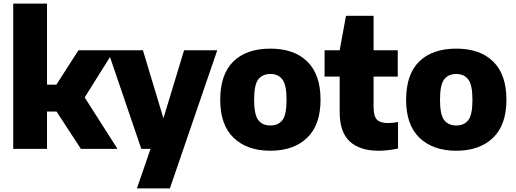

<svg xmlns="http://www.w3.org/2000/svg" viewBox="-20 -828 2868 1068"><path d="M53.5 0V-808H241.5V-357H293.5L416.5 -548.5H615.5L451 -286L633.5 0H430L294.5 -207.5H241.5V0Z M766 0 579 -548.5H775L889 -170L1004 -548.5H1188.5L925 220H741.5L817.5 0Z M1484 10.5Q1355 10.5 1280 -61Q1205 -132.5 1205 -272.5Q1205 -414.5 1278 -486Q1351 -557.5 1484 -557.5Q1616.5 -557.5 1689.8 -485.2Q1763 -413 1763 -273.5Q1763 -132.5 1688 -61Q1613 10.5 1484 10.5ZM1484 -130Q1528 -130 1551 -160Q1574 -190 1574 -272.5Q1574 -356.5 1550.5 -386.5Q1527 -416.5 1484 -416.5Q1440.5 -416.5 1417 -386.8Q1393.5 -357 1393.5 -273.5Q1393.5 -190 1416.8 -160Q1440 -130 1484 -130Z M2086.5 10.5Q1981.5 10.5 1925.5 -41.2Q1869.5 -93 1869.5 -204.5V-402H1785.5V-548.5H1869.5L1904.5 -740H2058V-548.5H2192.5V-402H2058V-234Q2058 -182 2076.5 -162.8Q2095 -143.5 2139.5 -143.5Q2151.5 -143.5 2164.5 -145Q2177.5 -146.5 2194 -149V-2Q2172 3 2142.8 6.8Q2113.5 10.5 2086.5 10.5Z M2518 10.5Q2389 10.5 2314 -61Q2239 -132.5 2239 -272.5Q2239 -414.5 2312 -486Q2385 -557.5 2518 -557.5Q2650.5 -557.5 2723.8 -485.2Q2797 -413 2797 -273.5Q2797 -132.5 2722 -61Q2647 10.5 2518 10.5ZM2518 -130Q2562 -130 2585 -160Q2608 -190 2608 -272.5Q2608 -356.5 2584.5 -386.5Q2561 -416.5 2518 -416.5Q2474.5 -416.5 2451 -386.8Q2427.5 -357 2427.5 -273.5Q2427.5 -190 2450.8 -160Q2474 -130 2518 -130Z"/></svg>

Font: Encode Sans XBd
Style: Regular
Weight: 800
Designer: Multiple Designers
Foundry: Impallari Type
Version: Version 3.002; ttfautohint (v1.8.3) -l 8 -r 50 -G 200 -x 14 